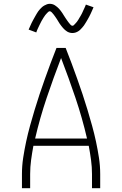

<svg xmlns="http://www.w3.org/2000/svg" viewBox="-20 -986 640 1006"><path d="M95 0V-74Q95 -117 101.5 -159.5Q108 -202 117 -244Q126 -286 137.5 -327.5Q149 -369 161.5 -410.5Q174 -452 187.5 -492.5Q201 -533 215.5 -573.5Q230 -614 245 -654.5Q260 -695 276 -735H324Q340 -695 355 -654.5Q370 -614 384.5 -573.5Q399 -533 412.5 -492.5Q426 -452 438.5 -410.5Q451 -369 462.5 -327.5Q474 -286 483 -244Q492 -202 498.5 -159.5Q505 -117 505 -74V0H462V-74Q462 -111 457 -148Q452 -185 445 -222H155Q148 -185 143 -148Q138 -111 138 -74V0ZM436 -260Q411 -368 375.5 -473Q340 -578 300 -682Q260 -578 224.5 -473Q189 -368 164 -260ZM359 -813Q352 -813 345 -815Q338 -817 332 -820.5Q326 -824 320.5 -829Q315 -834 310.5 -839Q306 -844 301.5 -850Q297 -856 293 -861.5Q289 -867 285.5 -873.5Q282 -880 277.5 -886.5Q273 -893 269 -899Q265 -905 261 -910Q257 -915 251.5 -921Q246 -927 241 -927Q237 -927 234 -924.5Q231 -922 228.5 -919.5Q226 -917 222 -912.5Q218 -908 216.5 -906Q215 -904 213.5 -901.5Q212 -899 210 -896.5Q208 -894 206.5 -891Q205 -888 203 -885Q201 -882 199 -878.5Q197 -875 195 -871Q193 -867 191 -863Q189 -859 187 -855Q185 -851 183 -846.5Q181 -842 178.5 -837Q176 -832 174 -827Q172 -822 170 -816L130 -831Q134 -840 138 -849Q142 -858 145.5 -865.5Q149 -873 153 -880Q157 -887 160.5 -893.5Q164 -900 167.5 -906Q171 -912 174 -917Q177 -922 180.5 -927Q184 -932 189.5 -938Q195 -944 200 -948.5Q205 -953 212 -957Q219 -961 226 -963.5Q233 -966 241 -966Q248 -966 255 -964Q262 -962 268 -958Q274 -954 279.5 -949.5Q285 -945 289.5 -940Q294 -935 298.5 -929Q303 -923 307 -917Q311 -911 314.5 -905Q318 -899 322.5 -892.5Q327 -886 331 -880Q335 -874 339 -869Q343 -864 348.5 -857.5Q354 -851 359 -851Q363 -851 366 -853.5Q369 -856 371.5 -859Q374 -862 378 -866Q382 -870 383.5 -872.5Q385 -875 386.5 -877Q388 -879 390 -882Q392 -885 393.5 -888Q395 -891 397 -894Q399 -897 401 -900.5Q403 -904 405 -907.5Q407 -911 409 -915Q411 -919 413 -923.5Q415 -928 417 -932.5Q419 -937 421.5 -942Q424 -947 426 -952Q428 -957 430 -962L470 -948Q466 -938 462 -929.5Q458 -921 454.5 -913Q451 -905 447 -898Q443 -891 439.5 -884.5Q436 -878 432.5 -872.5Q429 -867 426 -862Q423 -857 419.5 -852Q416 -847 410.5 -841Q405 -835 400 -830Q395 -825 388 -821Q381 -817 374 -815Q367 -813 359 -813Z"/></svg>

Font: Zed Sans Extralight Extended
Style: Regular
Weight: 200
Width: 7
Designer: Belleve Invis
Foundry: Belleve Invis
Version: Version 1.0.0; ttfautohint (v1.8.4)